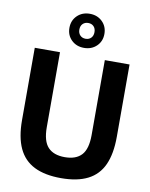

<svg xmlns="http://www.w3.org/2000/svg" viewBox="-106 -1076 909 1162"><g transform="rotate(10 349.0 -495.0)"><path d="M350.5 9.5Q250.5 9.5 185.5 -23Q120.5 -55.5 89 -123Q57.5 -190.5 57.5 -296V-740H212.5V-279.5Q212.5 -194 247.2 -156.8Q282 -119.5 350.5 -119.5Q419.5 -119.5 453.8 -156.8Q488 -194 488 -279.5V-740H640V-296Q640 -190.5 609.2 -123Q578.5 -55.5 514.2 -23Q450 9.5 350.5 9.5ZM350.5 -791Q304 -791 273.5 -820.5Q243 -850 243 -895.5Q243 -941 273.5 -970.8Q304 -1000.5 350.5 -1000.5Q397 -1000.5 427.5 -970.8Q458 -941 458 -895.5Q458 -850 427.5 -820.5Q397 -791 350.5 -791ZM350.5 -847Q371.5 -847 384.2 -860.2Q397 -873.5 397 -895.5Q397 -918 384.2 -931Q371.5 -944 350.5 -944Q330 -944 317 -931Q304 -918 304 -895.5Q304 -873.5 317 -860.2Q330 -847 350.5 -847Z"/></g></svg>

Font: Encode Sans SemiCondensed
Style: Bold
Weight: 700
Width: 4
Designer: Multiple Designers
Foundry: Impallari Type
Version: Version 3.002